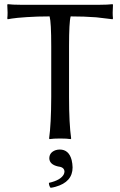

<svg xmlns="http://www.w3.org/2000/svg" viewBox="-20 -668 580 926"><path d="M268.1 53.2Q312.5 53.2 325.7 104.5Q329.6 121.1 330.1 139.2Q330.1 210 247.6 232.9Q235.8 236.3 224.1 237.8Q216.3 229 215.8 213.9Q274.9 200.7 288.6 170.9Q290.5 165.5 291 161.1Q291 139.6 265.1 135.7Q262.2 135.3 259.8 134.8Q219.2 125.5 217.8 96.2Q217.8 66.9 248.5 56.2Q258.3 53.2 268.1 53.2ZM227.1 -444.8Q227.1 -560.5 219.2 -588.9Q159.2 -588.9 108.6 -585.4Q58.1 -582 37.6 -578.6L17.1 -575.2L15.1 -579.1Q18.1 -603 15.1 -645L17.1 -647.9Q41.5 -645 77.1 -645H462.9Q499 -645 522.9 -647.9L524.9 -645Q522 -602.1 524.9 -579.1L522.9 -575.2Q522.9 -575.2 444.3 -584.5Q386.7 -588.9 320.8 -588.9Q313 -561.5 313 -444.8V-200.2Q313 -71.3 323.2 0L320.8 2.9Q302.7 0 270 0Q237.3 0 219.2 2.9L216.8 0Q226.6 -68.4 227.1 -200.2Z"/></svg>

Font: Linux Biolinum Capitals O
Style: Small Caps
Weight: 400
Designer: Philipp H. Poll
Foundry: Philipp H. Poll
Version: Version 1.0.4